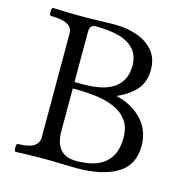

<svg xmlns="http://www.w3.org/2000/svg" viewBox="-100 -764 853 864"><g transform="rotate(15 326.5 -331.5)"><path d="M48 3Q43 3 41.5 -6Q40 -15 41.5 -24.5Q43 -34 48 -34Q144 -34 144 -91V-575Q144 -629 43 -629Q38 -629 36.5 -638.5Q35 -648 36.5 -657Q38 -666 43 -666Q115 -663 185 -663Q221 -663 262 -664.5Q303 -666 329 -666Q386 -666 434 -649.5Q482 -633 511 -598.5Q540 -564 540 -510Q540 -457 511 -421Q482 -385 424 -359V-356Q493 -341 540.5 -292Q588 -243 588 -169Q588 -79 519 -38Q450 3 328 3Q303 3 262 1.5Q221 0 185 0Q117 0 48 3ZM222 -369H264Q455 -369 455 -508Q455 -572 404.5 -604Q354 -636 249 -636Q222 -636 222 -604ZM321 -28Q500 -28 500 -183Q500 -233 477.5 -263.5Q455 -294 417.5 -310.5Q380 -327 334 -333Q288 -339 241 -339H222V-141Q222 -28 321 -28Z"/></g></svg>

Font: Junicode SmExp
Style: Regular
Weight: 400
Width: 6
Designer: Peter S. Baker
Version: Version 2.205; ttfautohint (v1.8.4)